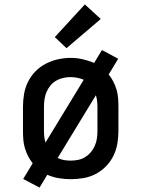

<svg xmlns="http://www.w3.org/2000/svg" viewBox="-20 -803 640 869"><path d="M159 46 85 7 128 -64Q116 -79 107 -96.5Q98 -114 92.5 -133Q87 -152 85.5 -171Q84 -190 84 -210V-320Q84 -349 89 -378Q94 -407 107 -433Q120 -459 140.5 -480Q161 -501 187 -514.5Q213 -528 242 -534.5Q271 -541 300 -541Q327 -541 354 -535Q381 -529 406 -518L441 -576L452 -571L515 -537L472 -466Q484 -451 493 -433.5Q502 -416 507.5 -397Q513 -378 514.5 -359Q516 -340 516 -320V-210Q516 -181 511 -152Q506 -123 493 -97Q480 -71 459.5 -50Q439 -29 413 -15.5Q387 -2 358 3Q329 8 300 8Q273 8 246 3.5Q219 -1 194 -12ZM186 -158 359 -442Q345 -448 329.5 -451Q314 -454 298 -454Q281 -454 264.5 -450Q248 -446 233.5 -437.5Q219 -429 208 -415.5Q197 -402 190.5 -386.5Q184 -371 181.5 -354Q179 -337 179 -320V-210Q179 -197 180.5 -184Q182 -171 186 -158ZM300 -76Q317 -76 334 -79.5Q351 -83 365.5 -92Q380 -101 391 -114Q402 -127 409 -143Q416 -159 418.5 -176Q421 -193 421 -210V-320Q421 -333 419.5 -346Q418 -359 414 -372L241 -88Q255 -81 270 -78.5Q285 -76 300 -76ZM281 -585 228 -635 364 -783 436 -717Z"/></svg>

Font: Iosevka Slab Medium Extended
Style: Regular
Weight: 500
Width: 7
Monospace: yes
Designer: Belleve Invis
Foundry: Belleve Invis
Version: Version 11.1.1; ttfautohint (v1.8.3)